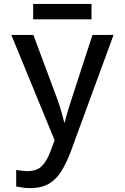

<svg xmlns="http://www.w3.org/2000/svg" viewBox="-20 -718 640 984"><path d="M135 246Q116 246 97 243.5Q78 241 63 238V153Q75 155 91 157Q107 159 121 159Q167 159 192.5 135Q218 111 237 62L260 1L38 -539H151L270 -220Q281 -191 291 -157.5Q301 -124 309 -91H312Q320 -126 330.5 -158.5Q341 -191 350 -220L454 -539H562L343 58Q321 116 295 158.5Q269 201 231 223.5Q193 246 135 246ZM150 -619V-698H449V-619Z"/></svg>

Font: Noto Sans Mono Medium
Style: Regular
Weight: 500
Designer: Monotype Design Team
Foundry: Monotype Imaging Inc.
Version: Version 2.014